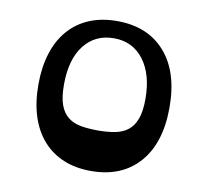

<svg xmlns="http://www.w3.org/2000/svg" viewBox="-68 -635 784 724"><g transform="rotate(10 324.0 -273.0)"><path d="M324 -494Q252 -494 210 -440Q168 -386 168 -289Q168 -241 178.5 -212Q189 -183 209.5 -167Q230 -151 259 -146Q288 -141 324 -141Q360 -141 389 -146.5Q418 -152 438 -167.5Q458 -183 469 -212Q480 -241 480 -289Q480 -383 438 -438.5Q396 -494 324 -494ZM324 -560Q442 -560 508.5 -484.5Q575 -409 575 -273Q575 -137 508.5 -61.5Q442 14 324 14Q265 14 218.5 -5.5Q172 -25 139.5 -62Q107 -99 90 -152Q73 -205 73 -273Q73 -340 90 -393.5Q107 -447 139.5 -484Q172 -521 218.5 -540.5Q265 -560 324 -560Z"/></g></svg>

Font: OpenDyslexic 3
Style: Regular
Weight: 400
Designer: Abelardo Gonzalez
Version: Version 1.000;PS 001.001;hotconv 1.0.56